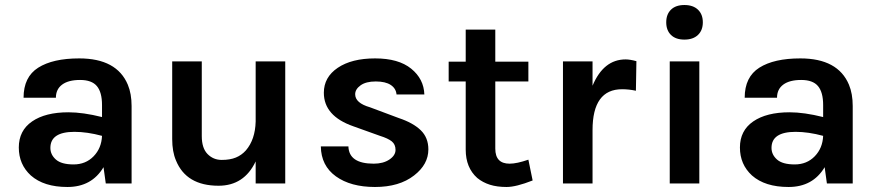

<svg xmlns="http://www.w3.org/2000/svg" viewBox="-20 -732 3501 766"><path d="M253 -284Q311 -284 387 -265V-313Q387 -364 366.5 -388.5Q346 -413 299.5 -413Q253 -413 228 -394.5Q203 -376 203 -342H74Q74 -425 132.5 -462Q191 -499 296 -499Q446 -499 490 -394Q505 -358 505 -309V0H402L393 -65Q346 14 249 14Q155 14 103 -32Q55 -76 55 -143.5Q55 -211 108 -247.5Q161 -284 253 -284ZM181 -142Q181 -115 203 -95.5Q225 -76 273.5 -76Q322 -76 353.5 -108.5Q385 -141 387 -190Q328 -206 277 -206Q181 -206 181 -142Z M667 -177V-487H785V-189Q785 -141 808 -117.5Q831 -94 864.5 -94Q898 -94 921 -103.5Q944 -113 961 -132Q998 -175 1000 -247V-487H1118V0H1000V-88Q954 9 852 9Q723 9 682 -92Q667 -127 667 -177Z M1260 -148H1370Q1372 -79 1471 -79Q1509 -79 1533.5 -95.5Q1558 -112 1558 -134Q1558 -156 1543 -168Q1528 -180 1496 -190L1390 -228Q1272 -269 1272 -362Q1272 -424 1327.5 -461.5Q1383 -499 1476.5 -499Q1570 -499 1620.5 -458Q1671 -417 1673 -355H1562Q1560 -379 1539 -393Q1518 -407 1479 -407Q1440 -407 1418.5 -391.5Q1397 -376 1397 -356Q1397 -321 1456 -304L1571 -261Q1628 -242 1658.5 -212.5Q1689 -183 1689 -136Q1689 -76 1632 -32Q1573 14 1476 14Q1379 14 1320 -28.5Q1261 -71 1260 -148Z M1770 -407V-486H1838V-614H1956V-486H2088V-407H1956V-139Q1956 -79 2013 -79Q2042 -79 2088 -95L2105 -12Q2039 14 2001 14Q1963 14 1934.5 5Q1906 -4 1884 -22Q1838 -63 1838 -135V-407Z M2226 0V-487H2344V-390Q2388 -495 2476 -495Q2493 -495 2519 -488L2517 -370Q2489 -376 2462 -376Q2344 -376 2344 -213V0Z M2657 -592.5Q2638 -611 2638 -643Q2638 -675 2657 -693.5Q2676 -712 2710.5 -712Q2745 -712 2764.5 -693.5Q2784 -675 2784 -643Q2784 -611 2764.5 -592.5Q2745 -574 2710.5 -574Q2676 -574 2657 -592.5ZM2652 0V-487H2770V0Z M3130 -284Q3188 -284 3264 -265V-313Q3264 -364 3243.5 -388.5Q3223 -413 3176.5 -413Q3130 -413 3105 -394.5Q3080 -376 3080 -342H2951Q2951 -425 3009.5 -462Q3068 -499 3173 -499Q3323 -499 3367 -394Q3382 -358 3382 -309V0H3279L3270 -65Q3223 14 3126 14Q3032 14 2980 -32Q2932 -76 2932 -143.5Q2932 -211 2985 -247.5Q3038 -284 3130 -284ZM3058 -142Q3058 -115 3080 -95.5Q3102 -76 3150.5 -76Q3199 -76 3230.5 -108.5Q3262 -141 3264 -190Q3205 -206 3154 -206Q3058 -206 3058 -142Z"/></svg>

Font: Karmilla
Style: Bold
Weight: 700
Designer: Jonathan Pinhorn
Version: Version 1.000